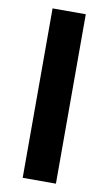

<svg xmlns="http://www.w3.org/2000/svg" viewBox="-87 -804 479 848"><g transform="rotate(10 152.5 -380.0)"><path d="M227.1 0H78.1V-759.8H227.1Z"/></g></svg>

Font: OpenSans-Bold
Style: Bold
Weight: 700
Foundry: Ascender Corporation
Version: Version 1.10